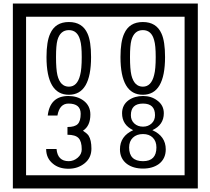

<svg xmlns="http://www.w3.org/2000/svg" viewBox="-20 -980 1195 1090"><path d="M1103 90H53V-960H1103ZM1028 15V-885H128V15ZM497 -656Q497 -442 371 -442Q244 -442 244 -656Q244 -744 265 -789Q294 -855 371 -855Q448 -855 477 -789Q497 -745 497 -656ZM444 -656Q444 -723 435 -752Q420 -809 371 -809Q322 -809 306 -752Q298 -723 298 -656Q298 -587 306 -553Q322 -488 371 -488Q419 -488 435 -554Q444 -587 444 -656ZM917 -656Q917 -442 791 -442Q664 -442 664 -656Q664 -744 685 -789Q714 -855 791 -855Q868 -855 897 -789Q917 -745 917 -656ZM864 -656Q864 -723 855 -752Q840 -809 791 -809Q742 -809 726 -752Q718 -723 718 -656Q718 -587 726 -553Q742 -488 791 -488Q839 -488 855 -554Q864 -587 864 -656ZM499 -136Q499 -84 460.5 -53Q422 -22 369 -22Q314 -22 280 -51Q242 -82 242 -134H301Q307 -65 370 -65Q398 -65 421 -84.5Q444 -104 444 -132Q444 -177 426 -196Q408 -215 363 -215V-259Q405 -259 421.5 -276Q438 -293 438 -334Q438 -392 369 -392Q318 -392 306 -324H251Q264 -435 368 -435Q419 -435 454 -409Q493 -380 493 -330Q493 -265 451 -238Q475 -222 483 -210Q499 -185 499 -136ZM921 -132Q921 -79 882 -49Q846 -23 792 -23Q737 -23 701 -49Q661 -79 661 -132Q661 -207 736 -241Q673 -271 673 -337Q673 -384 710 -411Q744 -435 792 -435Q839 -435 872 -410Q910 -383 910 -337Q910 -271 845 -241Q921 -207 921 -132ZM860 -326Q860 -392 792 -392Q723 -392 723 -326Q723 -297 742.5 -279Q762 -261 792 -261Q821 -261 840.5 -279Q860 -297 860 -326ZM868 -143Q868 -178 847.5 -198.5Q827 -219 792 -219Q756 -219 734.5 -198.5Q713 -178 713 -143Q713 -65 792 -65Q868 -65 868 -143Z"/></svg>

Font: Unicode BMP Fallback SIL
Style: Regular
Weight: 400
Foundry: NRSI, SIL International
Version: Version 5.1 Based on Unicode 5.1